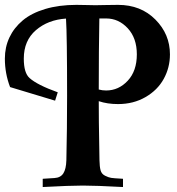

<svg xmlns="http://www.w3.org/2000/svg" viewBox="-25 -752 713 773"><path d="M402.3 -677.7H375Q372.6 -552.7 372.6 -391.6Q387.2 -387.7 402.3 -387.7Q452.6 -387.7 489.3 -427Q525.9 -466.3 525.9 -533.2Q525.9 -598.6 489.3 -638.2Q452.6 -677.7 402.3 -677.7ZM470.2 -32.2V1Q361.3 -4.9 308.6 -4.9Q256.8 -4.9 147 1V-32.2L194.3 -35.2Q218.8 -36.6 230 -54Q241.2 -71.3 242.2 -106.9Q245.1 -231 245.1 -366.2Q245.1 -611.8 240.7 -677.2Q168 -672.4 119.4 -630.4Q70.8 -588.4 70.8 -516.1Q70.8 -458.5 93.8 -438Q124.5 -410.2 207.5 -380.4L196.8 -346.7Q29.8 -397.5 15.6 -401.4Q-5.4 -456.1 -5.4 -516.1Q-5.4 -562 12.9 -601.1Q31.2 -640.1 66.4 -669.7Q101.6 -699.2 157 -715.8Q212.4 -732.4 282.7 -732.4Q301.8 -732.4 324.2 -731.7Q346.7 -731 358.9 -731Q371.1 -731 397 -731.7Q422.9 -732.4 450.2 -732.4Q542 -732.4 600.6 -673.3Q659.2 -614.3 659.2 -533.2Q659.2 -480 634.3 -434.6Q609.4 -389.2 560.8 -361.1Q512.2 -333 450.2 -333Q407.2 -333 372.6 -344.7Q372.1 -294.4 375.5 -106.9Q376 -81.1 379.9 -66.4Q383.8 -51.8 397.7 -44.7Q411.6 -37.6 422.6 -35.9Q433.6 -34.2 462.9 -32.7Q467.8 -32.2 470.2 -32.2Z"/></svg>

Font: Flanker
Style: Bold
Weight: 700
Designer: Flanker
Foundry: Flanker
Version: Version 2.021